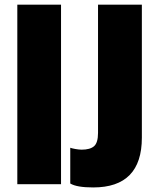

<svg xmlns="http://www.w3.org/2000/svg" viewBox="-20 -800 681 834"><path d="M405.8 -223.1V-779.8H596.2V-202.1Q596.2 14.2 384.8 14.2Q313.5 14.2 285.2 -2.9V-158.2Q291 -155.8 307.1 -152.8Q323.2 -149.9 335 -149.9Q371.1 -149.9 388.4 -164.8Q405.8 -179.7 405.8 -223.1ZM245.1 -779.8V0H55.2V-779.8Z"/></svg>

Font: Cooper Hewitt
Style: Heavy
Weight: 713
Designer: Village Type and Design LLC
Foundry: Cooper Hewitt Smithsonian Design Museum
Version: 1.000